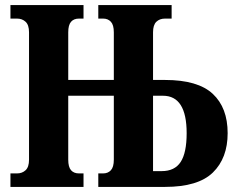

<svg xmlns="http://www.w3.org/2000/svg" viewBox="-20 -734 925 754"><path d="M21 0V-53H47Q67 -53 80.5 -65.5Q94 -78 94 -107V-607Q94 -636 80.5 -648.5Q67 -661 47 -661H21V-714H308V-661H290Q270 -661 259 -648.5Q248 -636 248 -607V-420H427V-607Q427 -636 415.5 -648.5Q404 -661 385 -661H366V-714H654V-661H628Q607 -661 594 -648.5Q581 -636 581 -607V-420H628Q757 -420 815.5 -365.5Q874 -311 874 -211Q874 -113 816 -56.5Q758 0 628 0H366V-53H385Q404 -53 415.5 -65.5Q427 -78 427 -107V-358H248V-107Q248 -78 259 -65.5Q270 -53 290 -53H308V0ZM615 -62Q666 -62 689.5 -98Q713 -134 713 -211Q713 -358 620 -358H581V-62Z"/></svg>

Font: Noto Serif ExtraCondensed ExtraBold
Style: Regular
Weight: 800
Width: 2
Designer: Monotype Design Team
Foundry: Monotype Imaging Inc.
Version: Version 2.013; ttfautohint (v1.8.4.7-5d5b)